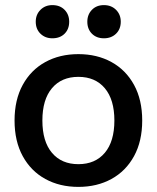

<svg xmlns="http://www.w3.org/2000/svg" viewBox="-20 -722 614 752"><path d="M287 -510Q360 -510 416.5 -479Q473 -448 505 -389.5Q537 -331 537 -250Q537 -169 505 -110.5Q473 -52 416.5 -21Q360 10 287 10Q214 10 157.5 -21Q101 -52 69 -110.5Q37 -169 37 -250Q37 -331 69 -389.5Q101 -448 157.5 -479Q214 -510 287 -510ZM287 -421Q221 -421 183.5 -376.5Q146 -332 146 -250Q146 -168 183.5 -123.5Q221 -79 287 -79Q353 -79 390.5 -123.5Q428 -168 428 -250Q428 -332 390.5 -376.5Q353 -421 287 -421ZM185 -702Q215 -702 233 -683.5Q251 -665 251 -637Q251 -608 233 -590Q215 -572 185 -572Q157 -572 138.5 -590Q120 -608 120 -637Q120 -665 138.5 -683.5Q157 -702 185 -702ZM387 -702Q416 -702 434.5 -683.5Q453 -665 453 -637Q453 -608 434.5 -590Q416 -572 387 -572Q358 -572 340 -590Q322 -608 322 -637Q322 -665 340 -683.5Q358 -702 387 -702Z"/></svg>

Font: Prodigy Sans Medium
Style: Regular
Weight: 500
Designer: Wei Huang
Foundry: Wei Huang
Version: Version 1.003; ttfautohint (v1.8.3)